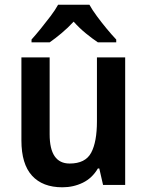

<svg xmlns="http://www.w3.org/2000/svg" viewBox="-20 -879 626 816"><path d="M512 -635V-93H418L402 -163H396Q372 -122 332 -102.5Q292 -83 245 -83Q161 -83 116 -132.5Q71 -182 71 -282V-635H191V-308Q191 -184 276 -184Q343 -184 367.5 -230Q392 -276 392 -364V-635ZM360 -859Q372 -837 392 -810Q412 -783 433.5 -757Q455 -731 474 -711V-699H396Q372 -715 344.5 -737.5Q317 -760 293 -787Q268 -760 241 -737.5Q214 -715 191 -699H114V-711Q132 -731 153.5 -757.5Q175 -784 195 -810.5Q215 -837 227 -859Z"/></svg>

Font: Noto Sans Telugu UI SemiCondensed SemiBold
Style: Regular
Weight: 600
Width: 4
Designer: Jelle Bosma - Monotype Design Team
Foundry: Monotype Imaging Inc.
Version: Version 2.005; ttfautohint (v1.8.4.7-5d5b)